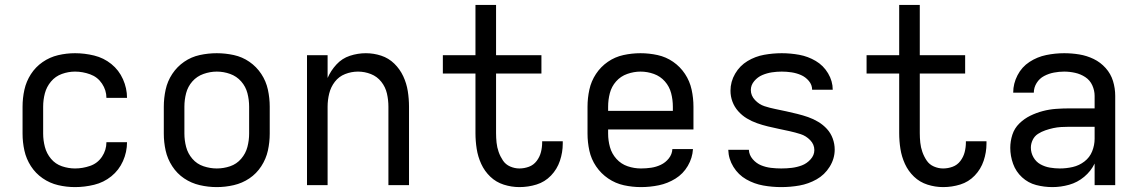

<svg xmlns="http://www.w3.org/2000/svg" viewBox="-20 -755 4648 783"><path d="M286 8Q325 8 364 -1.5Q403 -11 434 -36Q465 -61 481.5 -98Q498 -135 498 -175H414Q414 -143 396 -116Q378 -89 347.5 -78.5Q317 -68 286 -68Q259 -68 232.5 -77Q206 -86 188 -107.5Q170 -129 163 -156Q156 -183 156 -210V-320Q156 -348 163 -374.5Q170 -401 188 -422.5Q206 -444 232.5 -453.5Q259 -463 286 -463Q317 -463 347.5 -452Q378 -441 396 -414Q414 -387 414 -356H498Q498 -395 481.5 -432Q465 -469 434 -494Q403 -519 364 -528.5Q325 -538 286 -538Q251 -538 217 -530Q183 -522 154 -502Q125 -482 106 -452.5Q87 -423 79.5 -389Q72 -355 72 -320V-210Q72 -175 79.5 -141Q87 -107 106 -77.5Q125 -48 154 -28Q183 -8 217 0Q251 8 286 8Z M864 8Q899 8 933.5 0Q968 -8 997 -27.5Q1026 -47 1045.5 -77Q1065 -107 1072.5 -141Q1080 -175 1080 -210V-320Q1080 -355 1072.5 -389.5Q1065 -424 1045.5 -453.5Q1026 -483 997 -503Q968 -523 933.5 -530.5Q899 -538 864 -538Q829 -538 794.5 -530.5Q760 -523 731 -503Q702 -483 682.5 -453.5Q663 -424 655.5 -389.5Q648 -355 648 -320V-210Q648 -175 655.5 -141Q663 -107 682.5 -77Q702 -47 731 -27.5Q760 -8 794.5 0Q829 8 864 8ZM864 -68Q837 -68 810 -77Q783 -86 764.5 -107.5Q746 -129 739 -156Q732 -183 732 -210V-320Q732 -348 739 -375Q746 -402 764.5 -423Q783 -444 810 -453.5Q837 -463 864 -463Q892 -463 918.5 -453.5Q945 -444 963.5 -423Q982 -402 989 -375Q996 -348 996 -320V-210Q996 -183 989 -156Q982 -129 963.5 -107.5Q945 -86 918.5 -77Q892 -68 864 -68Z M1232 0H1316V-320Q1316 -347 1322.5 -373.5Q1329 -400 1345.5 -421.5Q1362 -443 1387.5 -453Q1413 -463 1440 -463Q1467 -463 1492.5 -453Q1518 -443 1535 -421.5Q1552 -400 1558 -373.5Q1564 -347 1564 -320V0H1648V-320Q1648 -352 1643 -383.5Q1638 -415 1624.5 -444Q1611 -473 1588 -495.5Q1565 -518 1534.5 -528Q1504 -538 1472 -538Q1439 -538 1407 -527.5Q1375 -517 1352 -492Q1329 -467 1316 -437V-530H1232Z M2098 8Q2134 8 2168 -2.5Q2202 -13 2227 -39Q2252 -65 2263.5 -99.5Q2275 -134 2275 -169Q2275 -174 2275 -179H2191Q2191 -176 2191 -174Q2191 -154 2186 -134.5Q2181 -115 2168.5 -98.5Q2156 -82 2137 -75Q2118 -68 2098 -68Q2079 -68 2060.5 -76Q2042 -84 2031 -100.5Q2020 -117 2013.5 -135.5Q2007 -154 2005 -173.5Q2003 -193 2003 -212V-455H2188V-530H2003V-735H1919V-530H1786V-455H1919V-212Q1919 -180 1924 -148Q1929 -116 1942.5 -86.5Q1956 -57 1979.5 -34.5Q2003 -12 2034.5 -2Q2066 8 2098 8Z M2594 8Q2631 8 2667 0.5Q2703 -7 2734.5 -26.5Q2766 -46 2785 -78.5Q2804 -111 2806 -147H2722Q2721 -126 2707.5 -109Q2694 -92 2675 -83Q2656 -74 2635.5 -71Q2615 -68 2594 -68Q2566 -68 2539.5 -77Q2513 -86 2494 -107Q2475 -128 2467.5 -155Q2460 -182 2460 -210V-227H2808V-320Q2808 -355 2800.5 -389.5Q2793 -424 2773.5 -453.5Q2754 -483 2725 -503Q2696 -523 2661.5 -530.5Q2627 -538 2592 -538Q2557 -538 2522.5 -530.5Q2488 -523 2459 -503Q2430 -483 2410.5 -453.5Q2391 -424 2383.5 -389.5Q2376 -355 2376 -320V-210Q2376 -175 2383.5 -140.5Q2391 -106 2411 -76.5Q2431 -47 2460.5 -27Q2490 -7 2524.5 0.5Q2559 8 2594 8ZM2460 -303V-320Q2460 -348 2467 -375Q2474 -402 2492.5 -423Q2511 -444 2538 -453.5Q2565 -463 2592 -463Q2620 -463 2646.5 -453.5Q2673 -444 2691.5 -423Q2710 -402 2717 -375Q2724 -348 2724 -320V-303Z M3166 8Q3204 8 3240.5 1.5Q3277 -5 3310 -23.5Q3343 -42 3363.5 -75Q3384 -108 3384 -145Q3384 -168 3376 -190Q3368 -212 3352.5 -229Q3337 -246 3317 -258Q3297 -270 3275.5 -277.5Q3254 -285 3231.5 -290.5Q3209 -296 3186.5 -301Q3164 -306 3141.5 -310.5Q3119 -315 3097.5 -322Q3076 -329 3059 -347Q3042 -365 3042 -388Q3042 -408 3056 -424.5Q3070 -441 3089 -449Q3108 -457 3128 -460Q3148 -463 3168 -463Q3188 -463 3208 -460Q3228 -457 3246.5 -449Q3265 -441 3278.5 -425Q3292 -409 3292 -389H3376Q3376 -424 3357 -456Q3338 -488 3306.5 -506.5Q3275 -525 3239.5 -531.5Q3204 -538 3168 -538Q3132 -538 3096 -531.5Q3060 -525 3028.5 -506Q2997 -487 2978 -454.5Q2959 -422 2959 -385Q2959 -362 2967 -340.5Q2975 -319 2990.5 -301.5Q3006 -284 3026 -272Q3046 -260 3067.5 -252.5Q3089 -245 3111.5 -239.5Q3134 -234 3156 -229.5Q3178 -225 3200.5 -220Q3223 -215 3245 -208Q3267 -201 3284 -183.5Q3301 -166 3301 -143Q3301 -122 3285.5 -105Q3270 -88 3250 -80.5Q3230 -73 3209 -70.5Q3188 -68 3166 -68Q3145 -68 3124 -70.5Q3103 -73 3083.5 -81Q3064 -89 3049.5 -106Q3035 -123 3034 -144H2950Q2951 -107 2971 -74.5Q2991 -42 3023.5 -23.5Q3056 -5 3092.5 1.5Q3129 8 3166 8Z M3826 8Q3862 8 3896 -2.5Q3930 -13 3955 -39Q3980 -65 3991.5 -99.5Q4003 -134 4003 -169Q4003 -174 4003 -179H3919Q3919 -176 3919 -174Q3919 -154 3914 -134.5Q3909 -115 3896.5 -98.5Q3884 -82 3865 -75Q3846 -68 3826 -68Q3807 -68 3788.5 -76Q3770 -84 3759 -100.5Q3748 -117 3741.5 -135.5Q3735 -154 3733 -173.5Q3731 -193 3731 -212V-455H3916V-530H3731V-735H3647V-530H3514V-455H3647V-212Q3647 -180 3652 -148Q3657 -116 3670.5 -86.5Q3684 -57 3707.5 -34.5Q3731 -12 3762.5 -2Q3794 8 3826 8Z M4272 8Q4306 8 4340 -1.5Q4374 -11 4401.5 -34Q4429 -57 4444 -88V0H4528V-364Q4528 -395 4519 -424.5Q4510 -454 4489 -477.5Q4468 -501 4440 -514.5Q4412 -528 4381.5 -533Q4351 -538 4320 -538Q4283 -538 4246.5 -530.5Q4210 -523 4178.5 -502.5Q4147 -482 4129.5 -448Q4112 -414 4112 -378V-377H4196Q4196 -398 4207.5 -416.5Q4219 -435 4238 -445Q4257 -455 4278 -459Q4299 -463 4320 -463Q4342 -463 4364.5 -458Q4387 -453 4406 -440.5Q4425 -428 4434.5 -407Q4444 -386 4444 -364V-313H4341Q4314 -313 4286.5 -311Q4259 -309 4232.5 -302Q4206 -295 4181.5 -283Q4157 -271 4137 -251.5Q4117 -232 4108.5 -205.5Q4100 -179 4100 -152Q4100 -119 4111.5 -87Q4123 -55 4148 -32Q4173 -9 4205.5 -0.5Q4238 8 4272 8ZM4302 -68Q4282 -68 4261.5 -71.5Q4241 -75 4223 -85Q4205 -95 4194.5 -113.5Q4184 -132 4184 -153Q4184 -169 4191.5 -184.5Q4199 -200 4213 -209Q4227 -218 4243 -223.5Q4259 -229 4275 -232.5Q4291 -236 4307.5 -237Q4324 -238 4341 -238H4444V-189Q4444 -163 4434 -138Q4424 -113 4402.5 -96.5Q4381 -80 4355 -74Q4329 -68 4302 -68Z"/></svg>

Font: Iosevka SS01 Extended
Style: Regular
Weight: 400
Width: 7
Monospace: yes
Designer: Belleve Invis
Foundry: Belleve Invis
Version: Version 3.4.7; ttfautohint (v1.8.3)